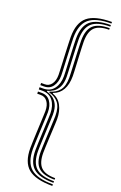

<svg xmlns="http://www.w3.org/2000/svg" viewBox="-187 -851 696 1102"><g transform="rotate(20 161.0 -299.5)"><path d="M292.5 182.5Q206.1 182.5 168.6 149.5Q131.1 116.4 131.1 40.3Q131.1 28.1 132 4Q132.9 -20.2 134.2 -49.4Q135.5 -78.6 136.8 -106.8Q138.1 -135 139 -156.3Q139.9 -177.7 139.9 -185.4Q139.9 -232.4 117.1 -262.5Q94.4 -292.6 52 -292.6H30V-306H52Q94.4 -306 117.1 -336.2Q139.9 -366.4 139.9 -413.1Q139.9 -420.9 139 -442.3Q138.1 -463.6 136.8 -491.9Q135.5 -520.2 134.2 -549.4Q132.9 -578.6 132 -602.6Q131.1 -626.6 131.1 -638.9Q131.1 -715.2 168.6 -748.3Q206.1 -781.3 292.5 -781.3V-771.6Q214.4 -771.6 180.6 -740.8Q146.9 -710 146.9 -638.9Q146.9 -626.9 147.8 -603.1Q148.8 -579.2 150 -550.4Q151.3 -521.5 152.6 -493.5Q153.9 -465.5 154.8 -444.2Q155.8 -422.9 155.8 -414.8Q155.8 -376.2 143.9 -352.7Q131.9 -329.2 114 -317.6Q96.1 -306 78.3 -302V-296.8Q96.1 -292.8 114 -281.1Q131.9 -269.3 143.9 -246.1Q155.8 -222.9 155.8 -184Q155.8 -175.9 154.8 -154.5Q153.9 -133.1 152.6 -105.1Q151.3 -77.1 150 -48.2Q148.8 -19.3 147.8 4.4Q146.9 28.1 146.9 40.3Q146.9 111.2 180.6 142.1Q214.4 173 292.5 173ZM292.5 201.4Q189.1 201.4 144.2 163.9Q99.4 126.3 99.4 39.9Q99.4 27.4 100.3 2.9Q101.2 -21.6 102.5 -51.2Q103.8 -80.8 105.1 -109.5Q106.4 -138.2 107.3 -159.7Q108.3 -181.3 108.3 -188.8Q108.3 -224.6 92.8 -245.6Q77.4 -266.6 52 -266.6H30V-279.7H52Q87 -279.7 105.5 -253.6Q124.1 -227.4 124.1 -187.3Q124.1 -179.7 123.2 -158.2Q122.2 -136.8 120.9 -108.3Q119.7 -79.8 118.4 -50.4Q117.1 -21 116.2 3.3Q115.2 27.6 115.2 39.9Q115.2 121.3 156.4 156.6Q197.6 191.9 292.5 191.9ZM292.5 163.5Q223.1 163.5 192.9 134.9Q162.7 106.3 162.7 40.3Q162.7 28.3 163.7 4.8Q164.6 -18.7 165.9 -47.4Q167.2 -76.1 168.5 -103.9Q169.7 -131.8 170.7 -153.1Q171.6 -174.5 171.6 -182.6Q171.6 -234.2 150.7 -260.8Q129.8 -287.4 92.6 -296.6V-302.1Q129.8 -311.6 150.7 -338.1Q171.6 -364.6 171.6 -416Q171.6 -424.1 170.7 -445.4Q169.7 -466.8 168.5 -494.6Q167.2 -522.5 165.9 -551.2Q164.6 -579.8 163.7 -603.4Q162.7 -626.9 162.7 -638.9Q162.7 -705.1 192.9 -733.5Q223.1 -762 292.5 -762V-752.5Q231.5 -752.5 205.1 -726.1Q178.6 -699.7 178.6 -638.9Q178.6 -626.9 179.5 -605Q180.4 -583 181.7 -556.6Q183 -530.2 184.3 -504.5Q185.6 -478.8 186.5 -458.9Q187.4 -438.9 187.4 -430.6Q187.4 -379.5 168.7 -346.8Q150 -314.1 113.8 -301.6V-297.2Q149.7 -286 168.6 -250.6Q187.4 -215.3 187.4 -168Q187.4 -159.7 186.5 -139.8Q185.6 -120 184.3 -94.3Q183 -68.6 181.7 -42.2Q180.4 -15.8 179.5 6.3Q178.6 28.3 178.6 40.3Q178.6 101.1 205.1 127.5Q231.5 153.9 292.5 153.9ZM30 -318.8V-332H52Q77.4 -332 92.8 -352.8Q108.3 -373.6 108.3 -409.8Q108.3 -417.1 107.3 -438.5Q106.4 -460 105.1 -488.7Q103.8 -517.4 102.5 -547Q101.2 -576.6 100.3 -601.2Q99.4 -625.7 99.4 -638.5Q99.4 -725.1 144.2 -762.5Q189.1 -800 292.5 -800V-790.4Q197.6 -790.4 156.4 -755.2Q115.2 -719.9 115.2 -638.5Q115.2 -626 116.2 -601.6Q117.1 -577.2 118.4 -547.7Q119.7 -518.1 120.9 -489.8Q122.2 -461.4 123.2 -440.1Q124.1 -418.8 124.1 -411.3Q124.1 -371.2 105.6 -345Q87.2 -318.8 52 -318.8Z"/></g></svg>

Font: Big Shoulders Inline Text Thin
Style: Regular
Weight: 100
Designer: Patric King
Foundry: XO Type Co
Version: Version 2.002